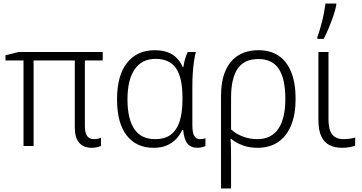

<svg xmlns="http://www.w3.org/2000/svg" viewBox="-20 -826 2045 1086"><path d="M511 -39Q525 -39 535 -41.5Q545 -44 551 -47V0Q544 3 530 6.5Q516 10 498 10Q452 10 427.5 -19Q403 -48 403 -105V-484H170V0H113V-484H11V-513L86 -532H561V-484H460V-112Q460 -74 473 -56.5Q486 -39 511 -39Z M857 -39Q913 -39 946.5 -64.5Q980 -90 996 -139.5Q1012 -189 1012 -260V-274Q1012 -387 975.5 -440Q939 -493 860 -493Q782 -493 741.5 -433.5Q701 -374 701 -264Q701 -154 739.5 -96.5Q778 -39 857 -39ZM849 10Q751 10 696.5 -60Q642 -130 642 -264Q642 -399 698.5 -470.5Q755 -542 856 -542Q915 -542 954 -518Q993 -494 1014 -446H1017Q1020 -468 1026.5 -491Q1033 -514 1042 -532H1088Q1082 -510 1077.5 -480Q1073 -450 1070.5 -414Q1068 -378 1068 -337V-119Q1068 -73 1079.5 -56Q1091 -39 1111 -39Q1119 -39 1128 -40.5Q1137 -42 1142 -44V0Q1138 2 1130.5 4.5Q1123 7 1114.5 8.5Q1106 10 1097 10Q1060 10 1040.5 -13.5Q1021 -37 1016 -92H1011Q999 -64 977.5 -41Q956 -18 924.5 -4Q893 10 849 10Z M1652 -267Q1652 -179 1626.5 -117Q1601 -55 1553 -22.5Q1505 10 1436 10Q1390 10 1352.5 -4Q1315 -18 1287 -41H1284Q1286 -16 1286.5 13.5Q1287 43 1287 80V240H1230V-280Q1230 -367 1255 -425Q1280 -483 1327.5 -512.5Q1375 -542 1443 -542Q1509 -542 1555.5 -511Q1602 -480 1627 -418.5Q1652 -357 1652 -267ZM1441 -492Q1361 -492 1324 -437Q1287 -382 1287 -275V-94Q1316 -68 1354 -53.5Q1392 -39 1436 -39Q1514 -39 1554 -97Q1594 -155 1594 -267Q1594 -379 1557.5 -435.5Q1521 -492 1441 -492Z M1838 -151Q1838 -92 1859 -65.5Q1880 -39 1923 -39Q1940 -39 1958.5 -41.5Q1977 -44 1989 -48V-2Q1977 3 1956.5 6.5Q1936 10 1915 10Q1874 10 1844 -5Q1814 -20 1797.5 -54.5Q1781 -89 1781 -147V-532H1838ZM1775 -617Q1782 -635 1789 -658.5Q1796 -682 1802.5 -708Q1809 -734 1813.5 -759Q1818 -784 1821 -806H1882V-796Q1877 -770 1865.5 -736Q1854 -702 1839.5 -667.5Q1825 -633 1811 -606H1775Z"/></svg>

Font: Noto Sans Display Light
Style: Regular
Weight: 300
Designer: Monotype Design Team
Foundry: Monotype Imaging Inc.
Version: Version 2.003